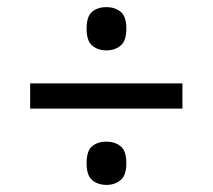

<svg xmlns="http://www.w3.org/2000/svg" viewBox="-20 -628 599 541"><path d="M65 -322V-393H494V-322ZM280.1 -107Q256 -107 240 -120.3Q224 -133.6 224 -168Q224 -203.5 239.9 -216.2Q255.8 -229 280 -229Q303 -229 319.5 -216.2Q336 -203.5 336 -168Q336 -133.6 319.6 -120.3Q303.1 -107 280.1 -107ZM280.1 -486Q256 -486 240 -499.3Q224 -512.6 224 -547Q224 -582.5 239.9 -595.2Q255.8 -608 280 -608Q303 -608 319.5 -595.2Q336 -582.5 336 -547Q336 -512.6 319.6 -499.3Q303.1 -486 280.1 -486Z"/></svg>

Font: Noto Serif
Style: Italic
Weight: 400
Italic angle: -12°
Designer: Monotype Design Team
Foundry: Monotype Imaging Inc.
Version: Version 2.013